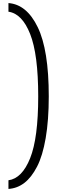

<svg xmlns="http://www.w3.org/2000/svg" viewBox="-20 -940 416 1250"><path d="M35 290V233.8Q123.8 221.2 176.2 90Q228.8 -41.2 228.8 -312.5Q228.8 -586.2 176.2 -718.8Q123.8 -851.2 35 -863.8V-920Q153.8 -911.2 225.6 -763.1Q297.5 -615 297.5 -312.5Q297.5 -157.5 277.5 -41.2Q257.5 75 221.2 145Q185 215 138.8 250.6Q92.5 286.2 35 290Z"/></svg>

Font: Now Alt
Style: Regular
Weight: 400
Designer: Alfredo Marco Pradil
Foundry: Alfredo Marco Pradil
Version: Version 1.002;PS 001.002;hotconv 1.0.88;makeotf.lib2.5.64775